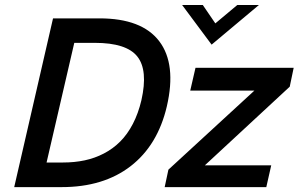

<svg xmlns="http://www.w3.org/2000/svg" viewBox="-20 -765 1221 785"><path d="M845.2 -582.5 724.6 -744.6H809.1L860.4 -669.4L950.2 -744.6H1038.6ZM38.1 0 196.8 -689.9H386.7Q560.1 -689.9 631.1 -596.4Q702.1 -502.9 662.1 -330.1Q625 -171.4 514.2 -85.7Q403.3 0 232.4 0ZM170.4 -100.6H237.3Q284.7 -100.6 326.2 -109.4Q367.7 -118.2 404.8 -137.5Q441.9 -156.7 471.4 -186.3Q501 -215.8 523.2 -258.5Q545.4 -301.3 558.1 -355Q585.9 -478 541.5 -533.9Q497.1 -589.8 367.7 -589.8H283.7ZM653.3 0 668.5 -71.3 1020 -394.5H757.8L779.3 -487.8H1180.7L1164.6 -410.6L817.4 -88.9H1088.9L1068.8 0Z"/></svg>

Font: HK Grotesk SemiBold Italic
Style: Regular
Weight: 600
Italic angle: -13°
Designer: Alfredo Marco Pradil and Stefan Peev
Foundry: Hanken Design Co.
Version: Version 1.000;PS 001.000;hotconv 1.0.88;makeotf.lib2.5.64775